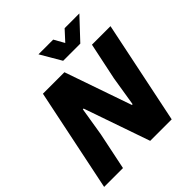

<svg xmlns="http://www.w3.org/2000/svg" viewBox="-242 -1109 1282 1282"><g transform="rotate(-45 398.5 -468.0)"><path d="M159 -729H362L526 -256H533L567 -467L622 -729H797L646 0H443L281 -467H274L241 -265L186 0H8ZM324 -936H463L504 -863L571 -936H710L572 -789H410Z"/></g></svg>

Font: Mona Sans ExtraBold
Style: Italic
Weight: 800
Italic angle: -11.7°
Designer: Deni Anggara
Foundry: GitHub
Version: Version 2.000